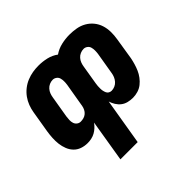

<svg xmlns="http://www.w3.org/2000/svg" viewBox="-174 -730 1148 1148"><g transform="rotate(-45 400.0 -156.5)"><path d="M235 215 279 -52Q269 -38 256.5 -26.5Q244 -15 229.5 -7Q215 1 198.5 4.5Q182 8 166 8Q140 8 117 0Q94 -8 77.5 -25Q61 -42 52 -65Q43 -88 40 -112.5Q37 -137 38.5 -163Q40 -189 44 -214L67 -352Q71 -376 80 -400Q89 -424 104.5 -445.5Q120 -467 141 -483.5Q162 -500 186.5 -510Q211 -520 235.5 -524Q260 -528 285 -528Q320 -528 353.5 -520Q387 -512 414 -492Q443 -512 477.5 -520Q512 -528 546 -528Q575 -528 603.5 -523Q632 -518 656.5 -504Q681 -490 698.5 -468.5Q716 -447 724.5 -420.5Q733 -394 733.5 -364.5Q734 -335 729 -306L707 -168Q703 -148 697 -127.5Q691 -107 682.5 -87.5Q674 -68 660.5 -50Q647 -32 630 -18.5Q613 -5 591.5 1.5Q570 8 549 8Q528 8 508 3Q488 -2 472.5 -14Q457 -26 446.5 -43Q436 -60 430 -79L381 215ZM227 -112Q240 -112 252.5 -115.5Q265 -119 275 -127.5Q285 -136 291 -148Q297 -160 299 -172L325 -325Q327 -339 327 -353Q327 -367 323.5 -379.5Q320 -392 309 -400Q298 -408 285 -408Q271 -408 257 -402Q243 -396 233 -384.5Q223 -373 218 -359.5Q213 -346 211 -332L188 -195Q186 -181 185.5 -167Q185 -153 189 -140.5Q193 -128 203.5 -120Q214 -112 227 -112ZM488 -112Q502 -112 516 -118Q530 -124 540 -135.5Q550 -147 555.5 -160.5Q561 -174 563 -188L586 -325Q588 -339 588 -353Q588 -367 584.5 -379.5Q581 -392 570 -400Q559 -408 546 -408Q532 -408 518 -402Q504 -396 494 -384.5Q484 -373 479 -359.5Q474 -346 472 -332L452 -211Q450 -201 449.5 -190.5Q449 -180 449 -169.5Q449 -159 451 -149.5Q453 -140 457 -131Q461 -122 469.5 -117Q478 -112 488 -112Z"/></g></svg>

Font: Iosevka Aile Heavy
Style: Italic
Weight: 900
Italic angle: -9°
Designer: Belleve Invis
Foundry: Belleve Invis
Version: Version 31.1.0; ttfautohint (v1.8.4)